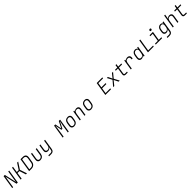

<svg xmlns="http://www.w3.org/2000/svg" viewBox="1481 -5114 9638 9638"><g transform="rotate(-45 6300.0 -295.0)"><path d="M58 0 174 -730H262L409 -75Q411 -97 414 -126Q417 -155 420.5 -183Q424 -211 427 -230L506 -730H570L454 0H366L221 -655Q219 -632 213.5 -588.5Q208 -545 201 -500L122 0Z M659 0 775 -730H841L790 -407H923L1135 -730H1210L979 -377L1104 0H1030L916 -349H780L725 0Z M1259 0 1375 -730H1546Q1615 -730 1662 -702.5Q1709 -675 1729 -626Q1749 -577 1739 -510L1693 -220Q1682 -154 1646 -104.5Q1610 -55 1554.5 -27.5Q1499 0 1430 0ZM1334 -60H1440Q1513 -60 1564 -103Q1615 -146 1627 -220L1673 -510Q1684 -583 1647 -626.5Q1610 -670 1536 -670H1431Z M2053 10Q1961 10 1917 -45.5Q1873 -101 1888 -196L1944 -550H2010L1954 -196Q1943 -127 1972 -88Q2001 -49 2063 -49Q2126 -49 2168 -88Q2210 -127 2221 -196L2276 -550H2342L2287 -196Q2272 -101 2208.5 -45.5Q2145 10 2053 10Z M2492 180 2502 120H2659Q2765 120 2781 17L2792 -52L2808 -149Q2788 -98 2744 -69Q2700 -40 2639 -40Q2558 -40 2517 -92Q2476 -144 2490 -232L2540 -550H2606L2557 -240Q2546 -172 2575 -134Q2604 -96 2665 -96Q2727 -96 2769.5 -135.5Q2812 -175 2823 -244L2871 -550H2937L2847 17Q2834 96 2783 138Q2732 180 2649 180Z M3642 0 3758 -730H3848L3897 -468Q3902 -442 3907 -413.5Q3912 -385 3914 -368Q3922 -385 3935 -413Q3948 -441 3961 -468L4093 -730H4186L4070 0H4006L4065 -370Q4073 -425 4085.5 -486.5Q4098 -548 4110.5 -603.5Q4123 -659 4132 -697L3943 -323H3873L3801 -697Q3799 -660 3794 -605Q3789 -550 3781.5 -488.5Q3774 -427 3765 -370L3706 0Z M4454 10Q4362 10 4316 -45Q4270 -100 4285 -194L4310 -356Q4325 -450 4389 -505Q4453 -560 4545 -560Q4637 -560 4683 -505Q4729 -450 4714 -356L4689 -194Q4674 -100 4610.5 -45Q4547 10 4454 10ZM4463 -48Q4528 -48 4569.5 -86Q4611 -124 4623 -194L4648 -356Q4659 -426 4629.5 -464Q4600 -502 4536 -502Q4471 -502 4429.5 -464Q4388 -426 4376 -356L4351 -194Q4340 -124 4369.5 -86Q4399 -48 4463 -48Z M4859 0 4946 -550H5012L4996 -451Q5015 -502 5059.5 -531Q5104 -560 5164 -560Q5246 -560 5287 -508Q5328 -456 5314 -368L5255 0H5189L5246 -360Q5257 -428 5228 -466Q5199 -504 5139 -504Q5077 -504 5034.5 -464.5Q4992 -425 4981 -356L4925 0Z M5654 10Q5562 10 5516 -45Q5470 -100 5485 -194L5510 -356Q5525 -450 5589 -505Q5653 -560 5745 -560Q5837 -560 5883 -505Q5929 -450 5914 -356L5889 -194Q5874 -100 5810.5 -45Q5747 10 5654 10ZM5663 -48Q5728 -48 5769.5 -86Q5811 -124 5823 -194L5848 -356Q5859 -426 5829.5 -464Q5800 -502 5736 -502Q5671 -502 5629.5 -464Q5588 -426 5576 -356L5551 -194Q5540 -124 5569.5 -86Q5599 -48 5663 -48Z M6668 0 6784 -730H7186L7176 -670H6840L6799 -411H7100L7091 -351H6789L6743 -60H7079L7070 0Z M7223 0 7462 -284 7322 -550H7397L7490 -362Q7494 -353 7499 -341.5Q7504 -330 7508 -323Q7513 -330 7520.5 -341.5Q7528 -353 7535 -362L7686 -550H7765L7541 -280L7689 0H7614L7515 -198Q7510 -208 7504 -220.5Q7498 -233 7495 -240Q7489 -233 7480 -220.5Q7471 -208 7463 -198L7302 0Z M8116 0Q8050 0 8019.5 -34.5Q7989 -69 7999 -133L8056 -490H7898L7907 -550H8065L8089 -700H8155L8131 -550H8354L8345 -490H8122L8065 -133Q8054 -60 8125 -60H8266L8257 0Z M8477 0 8564 -550H8629L8615 -463H8617Q8662 -560 8779 -560Q8867 -560 8909.5 -506Q8952 -452 8937 -359L8932 -328H8863L8868 -356Q8879 -426 8850 -465Q8821 -504 8757 -504Q8694 -504 8652 -465Q8610 -426 8599 -356L8543 0Z M9234 10Q9151 10 9110.5 -44.5Q9070 -99 9085 -191L9111 -358Q9126 -450 9184 -505Q9242 -560 9325 -560Q9381 -560 9417 -534Q9453 -508 9460 -463H9461L9475 -550H9541L9454 0H9388L9402 -87H9400Q9379 -42 9335 -16Q9291 10 9234 10ZM9261 -47Q9324 -47 9366 -85.5Q9408 -124 9418 -193L9444 -356Q9454 -425 9425.5 -464Q9397 -503 9333 -503Q9271 -503 9229 -464.5Q9187 -426 9177 -356L9151 -193Q9141 -124 9169.5 -85.5Q9198 -47 9261 -47Z M9694 0 9810 -730H9876L9769 -60H10114L10105 0Z M10245 0 10254 -60H10453L10521 -490H10348L10357 -550H10597L10519 -60H10706L10697 0ZM10574 -653Q10545 -653 10530.5 -668.5Q10516 -684 10520 -711Q10524 -738 10543.5 -754Q10563 -770 10592 -770Q10621 -770 10635.5 -754Q10650 -738 10646 -711Q10642 -684 10622.5 -668.5Q10603 -653 10574 -653Z M10897 180 10907 120H11064Q11169 120 11185 17L11194 -38L11212 -145Q11193 -95 11148 -66.5Q11103 -38 11043 -38Q10960 -38 10919 -93Q10878 -148 10893 -239L10912 -358Q10926 -450 10984.5 -505Q11043 -560 11126 -560Q11185 -560 11220.5 -532.5Q11256 -505 11260 -456L11275 -550H11341L11251 17Q11239 96 11187.5 138Q11136 180 11053 180ZM11069 -95Q11132 -95 11174 -133.5Q11216 -172 11226 -241L11244 -356Q11255 -425 11226 -464Q11197 -503 11134 -503Q11071 -503 11029.5 -464.5Q10988 -426 10977 -356L10959 -241Q10948 -172 10977 -133.5Q11006 -95 11069 -95Z M11459 0 11575 -730H11641L11615 -568L11597 -460H11599Q11619 -507 11662.5 -533.5Q11706 -560 11764 -560Q11846 -560 11887 -508Q11928 -456 11914 -368L11855 0H11789L11846 -360Q11857 -428 11828 -466Q11799 -504 11739 -504Q11677 -504 11634.5 -464.5Q11592 -425 11581 -356L11525 0Z M12316 0Q12250 0 12219.5 -34.5Q12189 -69 12199 -133L12256 -490H12098L12107 -550H12265L12289 -700H12355L12331 -550H12554L12545 -490H12322L12265 -133Q12254 -60 12325 -60H12466L12457 0Z"/></g></svg>

Font: NKDuy Mono ExtraLight
Style: Italic
Weight: 200
Italic angle: -9°
Monospace: yes
Designer: NKDuy
Foundry: NKDuy
Version: Version 2.251; ttfautohint (v1.8.4.7-5d5b)